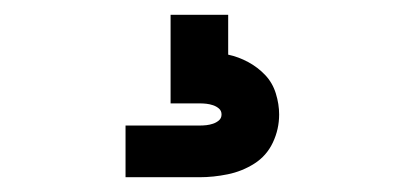

<svg xmlns="http://www.w3.org/2000/svg" viewBox="-20 -20 540 260"><path d="M150 220V150H250Q255 150 259.5 149.5Q264 149 268.5 147.5Q273 146 276.5 143Q280 140 280 135Q280 130 276.5 127Q273 124 268.5 122.5Q264 121 259.5 120.5Q255 120 250 120H211V0H289V54Q303 57 316 64Q329 71 339 81.5Q349 92 353.5 106.5Q358 121 358 135Q358 155 349.5 173Q341 191 324.5 201.5Q308 212 288.5 216Q269 220 250 220Z"/></svg>

Font: Iosevka Slab
Style: Regular
Weight: 400
Monospace: yes
Designer: Belleve Invis
Foundry: Belleve Invis
Version: Version 11.2.4; ttfautohint (v1.8.3)